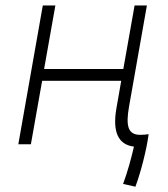

<svg xmlns="http://www.w3.org/2000/svg" viewBox="-20 -538 626 716"><path d="M484.9 158.2C504.4 106.9 527.3 18.1 534.2 -37.6C523.9 -36.1 513.7 -35.2 502.9 -35.2C457.5 -35.2 448.2 -67.4 461.4 -141.6L527.8 -517.6H481.9L439.9 -280.8H144.5L186.5 -517.6H139.6L48.3 0H95.2L137.2 -236.8H432.1L414.6 -136.7C397.9 -44.4 421.9 1.5 479.5 8.8C470.2 49.3 455.6 104 439 147.9Z"/></svg>

Font: Cascadia Code PL ExtraLight
Style: Italic
Weight: 200
Italic angle: -10°
Monospace: yes
Designer: Aaron Bell
Foundry: Saja Typeworks
Version: Version 2404.023